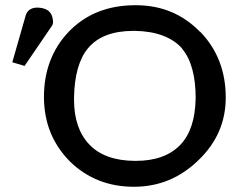

<svg xmlns="http://www.w3.org/2000/svg" viewBox="-20 -712 940 734"><path d="M494 -692Q497 -692 500 -692Q646 -692 745 -590V-591Q843 -490 843 -339Q843 -199 738 -99Q635 1 495 2Q494 2 492 2Q347 2 248 -94Q200 -142 174.5 -202.5Q149 -263 148 -338Q148 -340 148 -341Q148 -491 243 -591Q340 -691 494 -692ZM78 -652Q86 -681 120 -683Q177 -683 182 -637Q183 -634 183 -630Q183 -628 182.5 -623.5Q182 -619 179 -614L74 -460L27 -474ZM263 -338Q263 -334 263 -331Q263 -221 321.5 -159.5Q380 -98 495 -97Q497 -97 499 -97Q611 -97 670 -159Q726 -218 728 -337Q728 -464 676 -526H677Q618 -592 495 -594Q493 -594 491 -594Q371 -594 316 -527Q291 -497 277.5 -449.5Q264 -402 263 -338Z"/></svg>

Font: New Athena Unicode
Style: Bold
Weight: 700
Designer: J. Rusten 1997; rev. by R. Hancock 2001, 2002, rev. by D. Mastronarde 2002-2021
Foundry: Society for Classical Studies (formerly American Philological Association)
Version: Version 5.008